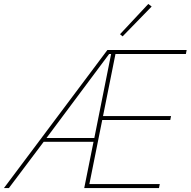

<svg xmlns="http://www.w3.org/2000/svg" viewBox="-41 -951 964 971"><path d="M385 0 432 -234H180L4 0H-21L502 -698H903L899 -678H543L480 -364H824L820 -344H476L411 -20H767L763 0ZM521 -678H511L194 -253H436ZM726 -918 579 -767 566 -778 709 -931Z"/></svg>

Font: IBM Plex Sans Thin
Style: Italic
Weight: 250
Italic angle: -11.31°
Designer: Mike Abbink, Paul van der Laan, Pieter van Rosmalen
Foundry: Bold Monday
Version: Version 3.201